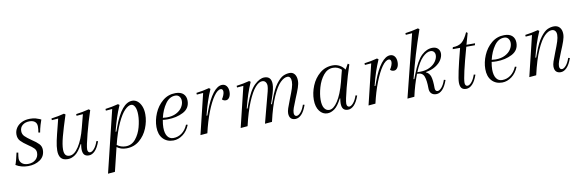

<svg xmlns="http://www.w3.org/2000/svg" viewBox="-57 -1162 5744 1890"><g transform="rotate(-10 2815.5 -217.5)"><path d="M218 -235Q264 -205 287 -180.5Q310 -156 310 -121Q310 -57 260.5 -22.5Q211 12 141 12Q71 12 18 -21Q23 -31 33.5 -69.5Q44 -108 50 -139L67 -136Q60 -95 60 -78Q60 -48 82.5 -28.5Q105 -9 144 -9Q190 -9 219.5 -35Q249 -61 249 -103Q249 -129 230.5 -148Q212 -167 174 -192Q128 -223 104 -248.5Q80 -274 80 -314Q80 -350 99.5 -379.5Q119 -409 154.5 -426.5Q190 -444 238 -444Q271 -444 294 -437.5Q317 -431 330 -425Q343 -419 347 -417Q342 -406 330.5 -367Q319 -328 313 -293L296 -296Q302 -328 302 -356Q302 -387 282.5 -403.5Q263 -420 228 -420Q186 -420 159 -398Q132 -376 132 -339Q132 -308 153 -286.5Q174 -265 218 -235Z M691 -111H686Q649 -40 612 -14Q575 12 538 12Q490 12 469 -13.5Q448 -39 448 -88Q448 -130 460 -186Q472 -242 495 -330L512 -398L448 -393L447 -410Q516 -419 576 -435L590 -425Q547 -292 526.5 -214.5Q506 -137 506 -89Q506 -52 519.5 -35Q533 -18 561 -18Q607 -18 651.5 -85.5Q696 -153 725 -267L759 -398L695 -393L694 -410Q763 -419 823 -435L837 -425Q802 -321 771 -202Q740 -83 740 -49Q740 -34 746.5 -25Q753 -16 765 -16Q784 -16 806 -41.5Q828 -67 844 -114L860 -110Q838 -47 809 -17.5Q780 12 748 12Q716 12 701 -6Q686 -24 686 -63Q686 -78 691 -111Z M1364 -290Q1364 -221 1336 -152Q1308 -83 1253.5 -37.5Q1199 8 1124 8Q1067 8 1029 -22L971 216L901 222L1052 -398L988 -393L987 -410Q1056 -419 1116 -435L1130 -425Q1103 -363 1084 -304.5Q1065 -246 1046 -172H1054L1070 -216Q1153 -444 1260 -444Q1288 -444 1311.5 -425.5Q1335 -407 1349.5 -372Q1364 -337 1364 -290ZM1294 -298Q1294 -349 1279.5 -377.5Q1265 -406 1242 -406Q1213 -406 1177.5 -370Q1142 -334 1104 -252Q1066 -170 1034 -42Q1071 -13 1121 -13Q1180 -13 1219 -60.5Q1258 -108 1276 -174Q1294 -240 1294 -298Z M1524 -206Q1516 -163 1516 -131Q1516 -74 1537 -43Q1558 -12 1596 -12Q1643 -12 1681 -40Q1719 -68 1741 -120L1757 -116Q1733 -55 1687.5 -21.5Q1642 12 1592 12Q1528 12 1489 -30Q1450 -72 1450 -147Q1450 -214 1479 -283Q1508 -352 1563 -398Q1618 -444 1691 -444Q1744 -444 1770.5 -418.5Q1797 -393 1797 -350Q1797 -274 1729 -238.5Q1661 -203 1573 -203Q1546 -203 1524 -206ZM1528 -226Q1549 -223 1567 -223Q1623 -223 1662.5 -243.5Q1702 -264 1721.5 -295Q1741 -326 1741 -357Q1741 -384 1726.5 -402Q1712 -420 1686 -420Q1628 -420 1587.5 -363Q1547 -306 1528 -226Z M1955 -172H1963L1979 -216Q2019 -325 2065.5 -384.5Q2112 -444 2158 -444Q2186 -444 2202.5 -422.5Q2219 -401 2219 -365Q2219 -331 2205 -309.5Q2191 -288 2169 -288Q2146 -288 2132 -304Q2144 -320 2152 -341Q2160 -362 2160 -376Q2160 -390 2154 -397.5Q2148 -405 2138 -405Q2106 -405 2068.5 -352Q2031 -299 1995 -206.5Q1959 -114 1933 0L1863 6L1961 -398L1897 -393L1896 -410Q1966 -419 2025 -435L2039 -425Q2013 -365 1993.5 -306.5Q1974 -248 1955 -172Z M2544 -131 2562 -199Q2581 -268 2589.5 -303Q2598 -338 2598 -357Q2598 -380 2586.5 -395.5Q2575 -411 2552 -411Q2520 -411 2483 -369Q2446 -327 2407 -234.5Q2368 -142 2335 0L2265 6L2363 -398L2299 -393L2298 -410Q2367 -419 2427 -435L2441 -425Q2414 -363 2395 -304.5Q2376 -246 2357 -172H2365L2381 -216Q2428 -344 2481 -394Q2534 -444 2580 -444Q2650 -444 2650 -365Q2650 -319 2621 -235L2600 -172H2609L2625 -216Q2661 -315 2699.5 -365.5Q2738 -416 2770 -430Q2802 -444 2834 -444Q2865 -444 2883 -420Q2901 -396 2901 -354Q2901 -325 2887.5 -285.5Q2874 -246 2848 -185Q2825 -129 2814.5 -99.5Q2804 -70 2804 -49Q2804 -34 2810.5 -25Q2817 -16 2829 -16Q2848 -16 2870 -41.5Q2892 -67 2908 -114L2924 -110Q2902 -47 2873 -17.5Q2844 12 2812 12Q2782 12 2766 -5Q2750 -22 2750 -56Q2750 -75 2759.5 -104.5Q2769 -134 2791 -189Q2817 -254 2829 -291.5Q2841 -329 2841 -357Q2841 -382 2832 -396.5Q2823 -411 2806 -411Q2772 -411 2733.5 -373.5Q2695 -336 2654.5 -244.5Q2614 -153 2579 0L2508 6Z M3355 -16Q3374 -16 3396 -41.5Q3418 -67 3434 -114L3450 -110Q3428 -47 3399 -17.5Q3370 12 3338 12Q3306 12 3291 -6Q3276 -24 3276 -63Q3276 -78 3281 -111H3276Q3240 -40 3204 -14Q3168 12 3132 12Q3085 12 3053.5 -29.5Q3022 -71 3022 -142Q3022 -211 3050.5 -281Q3079 -351 3134.5 -397.5Q3190 -444 3265 -444Q3301 -444 3331.5 -427.5Q3362 -411 3382 -381L3413 -435L3427 -425Q3392 -321 3361 -202Q3330 -83 3330 -49Q3330 -34 3336.5 -25Q3343 -16 3355 -16ZM3316 -269Q3325 -299 3331 -329L3346 -386Q3311 -420 3263 -420Q3206 -420 3166.5 -371Q3127 -322 3107.5 -253.5Q3088 -185 3088 -130Q3088 -74 3106.5 -46Q3125 -18 3156 -18Q3198 -18 3241 -83Q3284 -148 3316 -269Z M3635 -172H3643L3659 -216Q3699 -325 3745.5 -384.5Q3792 -444 3838 -444Q3866 -444 3882.5 -422.5Q3899 -401 3899 -365Q3899 -331 3885 -309.5Q3871 -288 3849 -288Q3826 -288 3812 -304Q3824 -320 3832 -341Q3840 -362 3840 -376Q3840 -390 3834 -397.5Q3828 -405 3818 -405Q3786 -405 3748.5 -352Q3711 -299 3675 -206.5Q3639 -114 3613 0L3543 6L3641 -398L3577 -393L3576 -410Q3646 -419 3705 -435L3719 -425Q3693 -365 3673.5 -306.5Q3654 -248 3635 -172Z M4317 -114 4333 -110Q4311 -47 4282 -17.5Q4253 12 4221 12Q4189 12 4171 -6Q4153 -24 4153 -58Q4153 -136 4137.5 -177Q4122 -218 4073 -218H4067Q4028 -117 4002 0L3932 6L4089 -620L4025 -615L4024 -632Q4093 -641 4153 -657L4167 -647Q4119 -508 4088.5 -405.5Q4058 -303 4024 -172H4032L4049 -216Q4100 -348 4151.5 -396Q4203 -444 4260 -444Q4295 -444 4314.5 -424.5Q4334 -405 4334 -375Q4334 -344 4314 -311.5Q4294 -279 4253.5 -254Q4213 -229 4157 -220L4156 -217Q4189 -203 4201 -165.5Q4213 -128 4213 -49Q4213 -34 4219.5 -25Q4226 -16 4238 -16Q4257 -16 4279 -41.5Q4301 -67 4317 -114ZM4073 -233H4101Q4157 -233 4198 -254Q4239 -275 4260 -306.5Q4281 -338 4281 -367Q4281 -388 4269 -401.5Q4257 -415 4235 -415Q4198 -415 4155.5 -372.5Q4113 -330 4073 -233Z M4591 -396Q4512 -113 4512 -49Q4512 -34 4518.5 -25Q4525 -16 4537 -16Q4556 -16 4578 -41.5Q4600 -67 4616 -114L4632 -110Q4610 -47 4581 -17.5Q4552 12 4520 12Q4488 12 4473 -6Q4458 -24 4458 -63Q4458 -124 4529 -396H4455L4460 -415Q4515 -415 4549 -441.5Q4583 -468 4614 -538L4628 -528L4596 -415H4682L4677 -396Z M4811 -206Q4803 -163 4803 -131Q4803 -74 4824 -43Q4845 -12 4883 -12Q4930 -12 4968 -40Q5006 -68 5028 -120L5044 -116Q5020 -55 4974.5 -21.5Q4929 12 4879 12Q4815 12 4776 -30Q4737 -72 4737 -147Q4737 -214 4766 -283Q4795 -352 4850 -398Q4905 -444 4978 -444Q5031 -444 5057.5 -418.5Q5084 -393 5084 -350Q5084 -274 5016 -238.5Q4948 -203 4860 -203Q4833 -203 4811 -206ZM4815 -226Q4836 -223 4854 -223Q4910 -223 4949.5 -243.5Q4989 -264 5008.5 -295Q5028 -326 5028 -357Q5028 -384 5013.5 -402Q4999 -420 4973 -420Q4915 -420 4874.5 -363Q4834 -306 4815 -226Z M5481 -16Q5500 -16 5522 -41.5Q5544 -67 5560 -114L5576 -110Q5554 -47 5525 -17.5Q5496 12 5464 12Q5434 12 5418 -5Q5402 -22 5402 -56Q5402 -75 5411.5 -104.5Q5421 -134 5443 -189Q5469 -254 5481 -291.5Q5493 -329 5493 -357Q5493 -382 5481 -396.5Q5469 -411 5447 -411Q5413 -411 5374.5 -373.5Q5336 -336 5295.5 -244.5Q5255 -153 5220 0L5150 6L5248 -398L5184 -393L5183 -410Q5252 -419 5312 -435L5326 -425Q5299 -363 5280 -304.5Q5261 -246 5242 -172H5250L5266 -216Q5302 -315 5340.5 -365.5Q5379 -416 5411 -430Q5443 -444 5475 -444Q5511 -444 5532 -420Q5553 -396 5553 -354Q5553 -325 5539.5 -285.5Q5526 -246 5500 -185Q5477 -129 5466.5 -99.5Q5456 -70 5456 -49Q5456 -34 5462.5 -25Q5469 -16 5481 -16Z"/></g></svg>

Font: Arapey
Style: Italic
Weight: 400
Italic angle: -12°
Designer: Eduardo Rodriguez Tunni
Foundry: Eduardo Rodriguez Tunni
Version: Version 3.000